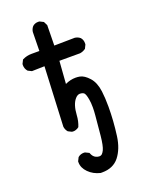

<svg xmlns="http://www.w3.org/2000/svg" viewBox="-172 -898 844 1109"><g transform="rotate(-20 250.0 -343.0)"><path d="M235.4 -422.9Q267.1 -438 299.8 -438Q313 -438 325.7 -435.5Q352.5 -430.2 380.6 -398.9Q408.7 -367.7 416 -311.5Q421.4 -269 421.4 -215.8Q421.4 -129.4 409.2 -38.6Q398.9 36.6 361.8 83.5Q325.2 128.9 258.3 128.9Q250 128.9 248 128.9Q205.1 118.7 176.8 90.1Q148.4 61.5 148.4 27.8Q148.4 25.4 148.4 21.5L159.7 -1Q168.9 -8.8 178 -11.5Q187 -14.2 195.3 -14.2Q198.7 -14.2 203.1 -13.7L227.1 -2L228 1Q236.8 23.4 252.9 30.8Q264.6 36.1 273.9 36.1Q284.2 36.1 291.5 29.3Q297.9 22.9 304.2 10.3Q315.4 -13.7 321.3 -73Q327.1 -132.3 332.5 -193.4Q335 -220.2 335 -242.7Q335 -271 331.1 -292.5Q324.7 -329.6 314.5 -336.4Q305.2 -342.3 293.5 -342.3Q291.5 -342.3 289.1 -342.3Q275.4 -341.3 262.7 -326.7Q236.3 -296.9 232.4 -231.9Q230.5 -196.3 217.3 -164.1Q208 -156.2 197.3 -153.3Q189.9 -150.9 184.1 -150.9Q178.7 -150.9 173.8 -151.4L151.4 -162.6L150.4 -164.1Q139.2 -177.2 136.7 -195.8L153.8 -561.5L76.2 -559.6L53.7 -570.8L52.7 -571.8Q38.6 -587.9 38.6 -609.9Q38.6 -612.8 39.1 -617.2L50.8 -640.6L53.2 -641.6Q78.1 -654.3 108.4 -654.3H156.2L158.2 -770.5Q160.6 -788.6 172.4 -802.2Q186.5 -814.9 207 -814.9Q210 -814.9 214.8 -814.5L238.3 -802.7L250 -779.3L248 -654.3L374.5 -656.2Q393.1 -653.8 406.7 -642.1Q419.4 -627.9 419.4 -606.9Q419.4 -603.5 418.9 -598.6L407.7 -575.7L405.8 -574.7Q390.6 -564 372.6 -561.5H245.6Z"/></g></svg>

Font: Bakudai
Style: Bold
Weight: 700
Version: Version 1.48